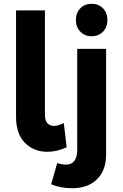

<svg xmlns="http://www.w3.org/2000/svg" viewBox="-20 -797 650 1017"><path d="M266 -130Q286 -130 318 -145L333 -17Q282 7 231 7Q159 7 112 -40.5Q65 -88 65 -178V-742H218V-188Q218 -159 231 -144.5Q244 -130 266 -130ZM326 75Q357 76 373 56Q389 36 389 -2V-538H542V22Q542 105 494 152.5Q446 200 362 200Q300 200 251 179L283 67Q306 74 326 75ZM465 -605Q429 -605 405.5 -629.5Q382 -654 382 -691Q382 -729 405.5 -753Q429 -777 465 -777Q502 -777 525.5 -753Q549 -729 549 -691Q549 -653 525.5 -629Q502 -605 465 -605Z"/></svg>

Font: Argentum Sans SemiBold
Style: Regular
Weight: 600
Designer: Julieta Ulanovsky (Modified by Cristiano Sobral)
Foundry: Julieta Ulanovsky
Version: Version 5.001;November 22, 2018;FontCreator 11.5.0.2425 64-b